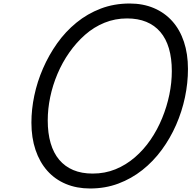

<svg xmlns="http://www.w3.org/2000/svg" viewBox="-20 -1055 1091 1094"><path d="M493 19Q417 19 355 -7Q293 -33 249.5 -82Q206 -131 182.5 -200.5Q159 -270 159 -356Q159 -432 175.5 -510.5Q192 -589 225 -665Q258 -741 305.5 -808Q353 -875 415.5 -926Q478 -977 554 -1006Q630 -1035 719 -1035Q795 -1035 856.5 -1009Q918 -983 961.5 -934.5Q1005 -886 1028 -817Q1051 -748 1051 -662Q1051 -582 1034 -501Q1017 -420 983.5 -343.5Q950 -267 901.5 -201Q853 -135 791 -86Q729 -37 654.5 -9Q580 19 493 19ZM508 -66Q578 -66 638 -90.5Q698 -115 748.5 -158.5Q799 -202 838 -259Q877 -316 904 -382Q931 -448 945 -516Q959 -584 959 -650Q959 -723 942.5 -779Q926 -835 893.5 -873Q861 -911 813.5 -930.5Q766 -950 704 -950Q636 -950 575.5 -925.5Q515 -901 465 -857Q415 -813 375 -756Q335 -699 307.5 -634Q280 -569 266 -501.5Q252 -434 252 -369Q252 -296 268.5 -239.5Q285 -183 317.5 -144.5Q350 -106 397.5 -86Q445 -66 508 -66Z"/></svg>

Font: Playwrite CO
Style: Regular
Weight: 400
Designer: Veronika Burian, José Scaglione
Foundry: TypeTogether
Version: Version 1.000